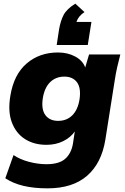

<svg xmlns="http://www.w3.org/2000/svg" viewBox="-20 -806 684 1050"><path d="M9 0ZM240 224Q165 224 108.5 210.5Q52 197 9 169L54 42Q89 66 138.5 79Q188 92 234 92Q303 92 336.5 62.5Q370 33 379 -21L389 -87Q366 -54 325.5 -34Q285 -14 234 -14Q166 -14 116.5 -45.5Q67 -77 44.5 -137.5Q22 -198 37 -284Q56 -399 126 -459Q196 -519 297 -519Q351 -519 392 -496.5Q433 -474 446 -437L467 -508H638Q629 -474 621 -439Q613 -404 608 -370L556 -41Q535 87 456 155.5Q377 224 240 224ZM298 -145Q345 -145 375.5 -175.5Q406 -206 415 -263Q424 -325 401 -356Q378 -387 332 -387Q285 -387 254 -356.5Q223 -326 214 -268Q205 -207 228.5 -176Q252 -145 298 -145ZM290 -560 303 -645Q311 -692 328 -724.5Q345 -757 392 -786L442 -740Q423 -727 413 -714Q403 -701 398 -686H480L460 -560Z"/></svg>

Font: Winston ExtraBold
Style: Italic
Weight: 800
Italic angle: -9°
Designer: Original fonts by Vernon Adams / Changes by Cristiano Sobral
Foundry: Original fonts by Vernon Adams / Changes by Cristiano Sobral
Version: Version 2.503;July 17, 2020;FontCreator 13.0.0.2655 64-bit